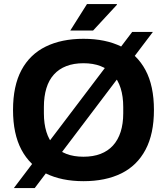

<svg xmlns="http://www.w3.org/2000/svg" viewBox="-20 -892 833 958"><path d="M396.4 12Q287.3 12 208.2 -26.8Q129.1 -65.7 87 -144.8Q45 -223.9 45 -343.2Q45 -463.6 87 -542.2Q129.1 -620.8 208.2 -659.6Q287.3 -698.4 396.4 -698.4Q506.6 -698.4 585.3 -659.6Q664 -620.8 706 -542.2Q748.1 -463.6 748.1 -343.2Q748.1 -223.9 706 -144.8Q664 -65.7 585.3 -26.8Q506.6 12 396.4 12ZM396.4 -110Q445 -110 481.8 -124.2Q518.7 -138.4 543.9 -166.1Q569 -193.7 582 -234.2Q594.9 -274.7 594.9 -326.9V-358Q594.9 -411 582 -451.8Q569 -492.7 543.9 -520.3Q518.7 -548 481.8 -562.2Q445 -576.5 396.4 -576.5Q347.9 -576.5 311 -562.2Q274.1 -548 249.1 -520.3Q224 -492.7 211.5 -451.8Q199 -411 199 -358V-326.9Q199 -274.7 211.5 -234.2Q224 -193.7 249.1 -166.1Q274.1 -138.4 311 -124.2Q347.9 -110 396.4 -110ZM49.1 46.4 639.5 -732.6H742.8L153.2 46.4ZM330.6 -739.5 414 -871.7H562.5L563.7 -868.5L444.4 -739.5Z"/></svg>

Font: Archivo SemiBold
Style: Regular
Weight: 600
Designer: Hector Gatti
Foundry: Omnibus-Type
Version: Version 2.001